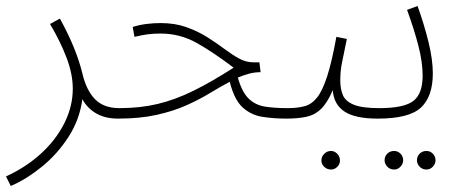

<svg xmlns="http://www.w3.org/2000/svg" viewBox="-31 -391 1543 641"><path d="M5 230 -11 198Q55 168 105.5 122Q156 76 184 20Q212 -36 212 -95Q212 -143 191.5 -197.5Q171 -252 136 -311L169 -329Q197 -278 215.5 -232.5Q234 -187 244 -146Q257 -90 286 -60Q315 -30 368 -30Q378 -30 382 -25Q386 -20 386 -13Q386 -6 380 -0.5Q374 5 363 5Q320 5 290 -12.5Q260 -30 244 -60Q235 8 198 65.5Q161 123 109.5 165Q58 207 5 230Z M363 5 368 -30Q437 -30 495.5 -44Q554 -58 614 -87.5Q674 -117 749 -165Q682 -216 626 -247.5Q570 -279 505 -279Q482 -279 462.5 -276.5Q443 -274 418 -268L412 -301Q434 -308 458 -311Q482 -314 505 -314Q553 -314 591 -300.5Q629 -287 660 -267.5Q691 -248 717 -228.5Q743 -209 766.5 -196Q790 -183 814 -183H835L839 -150Q819 -150 800.5 -145Q782 -140 763 -132Q777 -83 799.5 -61.5Q822 -40 854 -35Q886 -30 929 -30Q940 -30 944 -25Q948 -20 948 -13Q948 -6 942 -0.5Q936 5 925 5Q882 5 844.5 -1Q807 -7 779 -32.5Q751 -58 736 -118Q704 -101 669.5 -80Q635 -59 591.5 -39.5Q548 -20 492 -7.5Q436 5 363 5Z M1074 175Q1061 175 1051.5 166Q1042 157 1042 145Q1042 132 1051.5 122.5Q1061 113 1074 113Q1086 113 1095 122.5Q1104 132 1104 145Q1104 157 1095 166Q1086 175 1074 175Z M925 5 930 -30Q962 -30 986 -36.5Q1010 -43 1028 -66Q1046 -89 1061.5 -137Q1077 -185 1092 -268L1127 -261Q1117 -212 1111 -183Q1105 -154 1105 -123Q1105 -95 1113.5 -74Q1122 -53 1150 -41.5Q1178 -30 1235 -30Q1245 -30 1249 -25Q1253 -20 1253 -13Q1253 -6 1247 -0.5Q1241 5 1230 5Q1154 5 1118.5 -19Q1083 -43 1080 -90Q1062 -48 1041 -27.5Q1020 -7 991.5 -1Q963 5 925 5Z M1393 175Q1379 175 1370 165.5Q1361 156 1361 144Q1361 131 1370 122Q1379 113 1393 113Q1405 113 1414 122Q1423 131 1423 144Q1423 156 1414 165.5Q1405 175 1393 175ZM1285 175Q1271 175 1262 165.5Q1253 156 1253 144Q1253 131 1262 122Q1271 113 1285 113Q1297 113 1306 122Q1315 131 1315 144Q1315 156 1306 165.5Q1297 175 1285 175Z M1230 5 1235 -30Q1318 -30 1349 -54Q1380 -78 1380 -138Q1380 -183 1366 -237.5Q1352 -292 1328 -358L1363 -371Q1385 -310 1399.5 -251Q1414 -192 1414 -146Q1414 -69 1374.5 -32Q1335 5 1230 5Z"/></svg>

Font: Noto Sans Arabic SemCond ExtLt
Style: Regular
Weight: 200
Width: 4
Designer: Monotype Design Team, Nadine Chahine, Nizar Qandah and Khaled Hosny
Foundry: Monotype Imaging Inc.
Version: Version 2.012; ttfautohint (v1.8.4.7-5d5b)